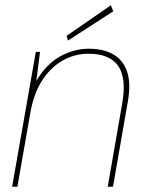

<svg xmlns="http://www.w3.org/2000/svg" viewBox="-20 -709 555 729"><path d="M26 0 116 -512H132L118 -402Q156 -466 208.5 -495Q261 -524 318 -524Q371 -524 408.5 -503.5Q446 -483 462 -438.5Q478 -394 465 -321L409 0H389L444 -316Q461 -413 428.5 -459Q396 -505 316 -505Q264 -505 218.5 -479.5Q173 -454 141 -405Q109 -356 96 -285L46 0ZM238 -555 233 -573 401 -689 410 -666Z"/></svg>

Font: DM Sans 12pt Thin
Style: Italic
Weight: 250
Italic angle: -10°
Version: Version 4.004;gftools[0.9.30]